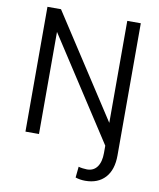

<svg xmlns="http://www.w3.org/2000/svg" viewBox="-98 -788 893 1077"><g transform="rotate(10 348.5 -249.0)"><path d="M84 -710.9H161.1L538.6 -129.9V-710.9H615.7V41.5Q615.7 124.5 574.7 168.9Q533.7 213.4 461.4 213.4Q432.1 213.4 405.8 204.6L412.1 142.1Q420.4 145 435.8 147Q451.2 148.9 460.4 148.9Q498 148.9 518.3 120.6Q538.6 92.3 538.6 41.5V0L161.1 -581.5V0H84Z"/></g></svg>

Font: Vazirmatn UI Light
Style: Regular
Weight: 300
Designer: Saber Rastikerdar
Foundry: Saber Rastikerdar
Version: Version 33.003